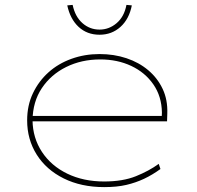

<svg xmlns="http://www.w3.org/2000/svg" viewBox="-20 -755 806 785"><path d="M406 10Q312 10 240.5 -25.5Q169 -61 130 -123Q91 -185 91 -263Q91 -324 114.5 -373.5Q138 -423 178 -459Q218 -495 272 -514.5Q326 -534 387 -534Q446 -534 497 -517Q548 -500 586 -468Q624 -436 645 -391.5Q666 -347 664 -291L663 -259H103V-281H652L641 -270L642 -295Q641 -361 607 -410Q573 -459 516.5 -485.5Q460 -512 390 -512Q313 -512 250.5 -481Q188 -450 151 -394.5Q114 -339 113 -263Q114 -191 151.5 -134Q189 -77 255 -45Q321 -13 406 -13Q482 -13 535.5 -34.5Q589 -56 629 -85L636 -64Q603 -40 569 -24Q535 -8 496.5 1Q458 10 406 10ZM387 -613Q336 -613 301.5 -645Q267 -677 255 -733L277 -735Q287 -687 317 -660.5Q347 -634 387 -634Q426 -634 457 -660.5Q488 -687 497 -735L519 -733Q508 -677 472.5 -645Q437 -613 387 -613Z"/></svg>

Font: Lexend Mega Thin
Style: Regular
Weight: 250
Version: Version 1.007